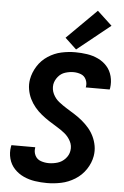

<svg xmlns="http://www.w3.org/2000/svg" viewBox="-64 -1033 704 1086"><g transform="rotate(5 288.0 -490.0)"><path d="M245 8Q285 8 325.5 -0.5Q366 -9 403 -32Q440 -55 464 -91Q488 -127 495 -167Q500 -197 495 -225Q490 -253 478 -278Q466 -303 448.5 -323.5Q431 -344 410 -361.5Q389 -379 366 -393.5Q343 -408 319.5 -422.5Q296 -437 274.5 -454Q253 -471 240.5 -496.5Q228 -522 232 -551Q236 -574 252.5 -594.5Q269 -615 293 -622.5Q317 -630 340 -630Q362 -630 382 -622.5Q402 -615 411.5 -595Q421 -575 417 -553L416 -550H552Q553 -554 554 -558Q559 -593 550.5 -625.5Q542 -658 521 -681.5Q500 -705 470.5 -719Q441 -733 407.5 -738Q374 -743 340 -743Q301 -743 261.5 -734.5Q222 -726 186 -702.5Q150 -679 127.5 -643Q105 -607 98 -568Q93 -539 98 -510.5Q103 -482 115 -457.5Q127 -433 144.5 -412Q162 -391 183 -374Q204 -357 227 -342Q250 -327 273.5 -313Q297 -299 318 -282Q339 -265 352.5 -239.5Q366 -214 361 -185Q357 -160 338.5 -140Q320 -120 295 -112.5Q270 -105 245 -105Q222 -105 200 -112.5Q178 -120 167.5 -140.5Q157 -161 161 -184V-188H26Q25 -184 24 -179Q18 -144 27 -111Q36 -78 58.5 -54Q81 -30 111.5 -16Q142 -2 176 3Q210 8 245 8ZM343 -759 531 -910 447 -988 278 -820Z"/></g></svg>

Font: Iosevka Sparkle Extrabold
Style: Italic
Weight: 800
Italic angle: -9°
Designer: Belleve Invis
Foundry: Belleve Invis
Version: Version 4.5.0; ttfautohint (v1.8.3)